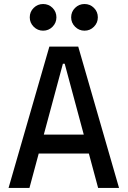

<svg xmlns="http://www.w3.org/2000/svg" viewBox="-20 -922 626 942"><path d="M22 0 222.2 -693.4H363.8L564 0H461.4L297.4 -609.4H288.6L124.5 0ZM114.7 -168.9V-261.7H466.3V-168.9ZM394.5 -771.5Q367.7 -771.5 348.4 -790.8Q329.1 -810.1 329.1 -836.9Q329.1 -864.3 348.4 -883.3Q367.7 -902.3 394.5 -902.3Q421.9 -902.3 440.9 -883.3Q460 -864.3 460 -836.9Q460 -810.1 440.9 -790.8Q421.9 -771.5 394.5 -771.5ZM191.4 -771.5Q164.6 -771.5 145.3 -790.8Q126 -810.1 126 -836.9Q126 -864.3 145.3 -883.3Q164.6 -902.3 191.4 -902.3Q218.8 -902.3 237.8 -883.3Q256.8 -864.3 256.8 -836.9Q256.8 -810.1 237.8 -790.8Q218.8 -771.5 191.4 -771.5Z"/></svg>

Font: Cascadia Mono
Style: Regular
Weight: 400
Monospace: yes
Designer: Aaron Bell
Foundry: Saja Typeworks
Version: Version 2102.003